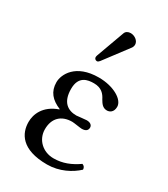

<svg xmlns="http://www.w3.org/2000/svg" viewBox="-173 -760 743 851"><g transform="rotate(30 198.5 -335.0)"><path d="M123 -121C123 -177 156 -210 212 -210C221 -210 255 -204 263 -204C286 -204 293 -215 293 -227C293 -239 283 -248 264 -248C259 -248 214 -243 213 -243C170 -243 134 -265 134 -334C134 -400 179 -406 210 -406C249 -406 266 -385 277 -363C287 -346 297 -330 319 -330C332 -330 351 -338 351 -367C351 -403 293 -439 216 -439C98 -439 63 -367 63 -327C63 -279 89 -250 135 -231V-229C63 -204 44 -151 44 -113C44 -55 77 10 209 10C272 10 326 -19 359 -50C359 -61 353 -68 344 -71C305 -44 267 -28 220 -28C165 -28 123 -68 123 -121ZM240 -680C227 -680 216 -674 212 -663L160 -520C159 -517 158 -513 158 -510C158 -503 164 -497 172 -497C176 -497 181 -501 184 -505L276 -627C280 -632 282 -640 282 -645C282 -665 260 -680 240 -680Z"/></g></svg>

Font: Libertinus Serif
Style: Regular
Weight: 400
Designer: Philipp H. Poll, Khaled Hosny
Foundry: Caleb Maclennan
Version: Version 7.050;RELEASE